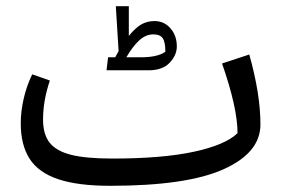

<svg xmlns="http://www.w3.org/2000/svg" viewBox="-20 -586 918 620"><path d="M821 -184Q821 -93 702 -39.5Q583 14 336 14Q231 14 167.5 -7.5Q104 -29 75.5 -73.5Q47 -118 47 -188Q47 -226 56.5 -267.5Q66 -309 84 -346L141 -326Q119 -261 119 -200Q119 -152 140.5 -125Q162 -98 210 -86Q258 -74 343 -74Q504 -74 606 -96Q708 -118 747 -156Q747 -238 697 -381L785 -410Q821 -282 821 -184ZM551 -436Q551 -408 528 -383.5Q505 -359 460 -359H324L329 -401H352L363 -421L354 -566H396V-470Q417 -496 436 -507Q455 -518 479 -518Q510 -518 530.5 -494.5Q551 -471 551 -436ZM514 -419Q514 -450 505.5 -462.5Q497 -475 475 -475Q451 -475 430 -456Q409 -437 388 -401H435Q489 -401 514 -419Z"/></svg>

Font: FiraGO Book
Style: Italic
Weight: 350
Italic angle: -8°
Designer: bBox Type GmbH
Foundry: bBox Type GmbH
Version: Version 1.001